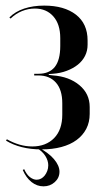

<svg xmlns="http://www.w3.org/2000/svg" viewBox="-20 -524 374 685"><path d="M127.8 9Q167.2 9 199 0.5Q230.8 -8 253.1 -24.4Q275.5 -40.8 287.8 -64.4Q300 -88 300 -117.8V-142.2Q300 -189.5 263.4 -220.1Q226.8 -250.8 168.8 -255L154 -256.8V-259.8L168.8 -260.8Q195.5 -262.8 218.2 -271.4Q241 -280 257.6 -293.2Q274.2 -306.5 283.4 -324.6Q292.5 -342.8 292.5 -364.2V-379.8Q292.5 -439.5 250.8 -471.8Q209 -504 138 -504Q98 -504 66.1 -493.4Q34.2 -482.8 13.5 -461.8L17.8 -457.8Q36.2 -475.5 58.6 -484.5Q81 -493.5 104.5 -493.5Q145.5 -493.5 170.2 -465.6Q195 -437.8 195 -388V-360Q195 -309.8 175.5 -285.2Q156 -260.8 117.2 -260.8H102V-254.8H117.2Q157 -254.8 179.6 -229.2Q202.2 -203.8 202.2 -155.5V-114.8Q202.2 -88.2 194.9 -67.1Q187.5 -46 173 -31.2Q158.5 -16.5 139 -9Q119.5 -1.5 95.2 -1.5Q72.2 -1.5 49.6 -8Q27 -14.5 4.5 -27.2L1.5 -22.2Q26.2 -7 58.1 1Q90 9 127.8 9ZM66.2 79.5 61.2 82.5Q73.2 110.2 92.5 125.5Q111.8 140.8 135.2 140.8Q158.8 140.8 175.5 125.6Q192.2 110.5 192.2 88.5Q192.2 77.5 187.1 66.1Q182 54.8 172.4 43.5Q162.8 32.2 148.9 21.9Q135 11.5 117 1.2H107.2Q131 15.2 141.6 32.1Q152.2 49 152.2 65.8Q152.2 76.5 148.6 85.9Q145 95.2 139.5 102.2Q134 109.2 126.6 113.2Q119.2 117.2 110.8 117.2Q99 117.2 87.1 108.2Q75.2 99.2 66.2 79.5Z"/></svg>

Font: Moniqa Black
Style: Regular
Weight: 900
Designer: Rajesh Rajput
Foundry: Rajesh Rajput
Version: Version 1.000